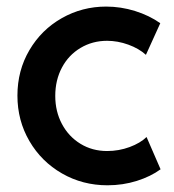

<svg xmlns="http://www.w3.org/2000/svg" viewBox="-20 -549 522 575"><path d="M32.2 -262.7Q32.2 -337.9 68.1 -398.9Q104 -460 165 -494.6Q226.1 -529.3 297.9 -529.3Q341.8 -529.3 384.3 -516.1Q426.8 -502.9 460 -479.5L417 -384.8Q396 -403.8 364.3 -415.3Q332.5 -426.8 300.8 -426.8Q256.8 -426.8 221.2 -405.5Q185.5 -384.3 165.5 -346.7Q145.5 -309.1 145.5 -261.7Q145.5 -215.3 165.5 -177.7Q185.5 -140.1 220.9 -118.4Q256.3 -96.7 300.8 -96.7Q335.9 -96.7 368.2 -108.6Q400.4 -120.6 418.9 -138.7L460.9 -42Q431.6 -20.5 389.9 -7.3Q348.1 5.9 301.8 5.9Q227.5 5.9 165.8 -29.5Q104 -64.9 68.1 -126.5Q32.2 -188 32.2 -262.7Z"/></svg>

Font: Reddit Sans Strawberry SemiBold
Style: Regular
Weight: 600
Designer: Stephen Hutchings
Foundry: Reddit
Version: Version 1.013